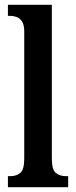

<svg xmlns="http://www.w3.org/2000/svg" viewBox="-20 -780 317 800"><path d="M13 0V-46H23Q49 -46 65 -60Q81 -74 81 -119V-649Q81 -677 71.5 -691Q62 -705 48.5 -709.5Q35 -714 23 -714H13V-760H196V-119Q196 -74 212 -60Q228 -46 255 -46H264V0Z"/></svg>

Font: Noto Serif Georgian ExtraCondensed SemiBold
Style: Regular
Weight: 600
Width: 2
Designer: Monotype Design Team, Akaki Razmadze
Foundry: Google LLC
Version: Version 2.003; ttfautohint (v1.8.4.7-5d5b)